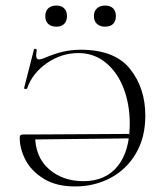

<svg xmlns="http://www.w3.org/2000/svg" viewBox="-20 -659 580 691"><path d="M51 -163Q51 -170 54 -172.5Q57 -175 63 -175H106Q106 -94 156 -50.5Q206 -7 280 -7Q360 -7 403.5 -61Q447 -115 447 -213Q447 -284 424.5 -342Q402 -400 360 -434Q318 -468 262 -468Q201 -468 149 -432Q97 -396 78 -342Q77 -338 71 -339Q65 -340 67 -343L102 -480Q103 -484 108 -483Q113 -482 112 -478Q110 -464 110 -460Q110 -445 121 -445Q126 -445 139 -450Q177 -466 207 -473Q237 -480 270 -480Q393 -480 448 -411Q503 -342 503 -243Q503 -164 469 -106.5Q435 -49 377.5 -18.5Q320 12 250 12Q182 12 137 -16Q92 -44 71.5 -84Q51 -124 51 -163ZM446 -161 95 -157V-175L444 -177ZM143 -601Q143 -619 153.5 -629Q164 -639 183 -639Q201 -639 211 -629Q221 -619 221 -601Q221 -583 211 -573Q201 -563 183 -563Q164 -563 153.5 -573Q143 -583 143 -601ZM318 -601Q318 -619 329 -629Q340 -639 358 -639Q377 -639 387 -629Q397 -619 397 -601Q397 -583 387 -573Q377 -563 358 -563Q340 -563 329 -573Q318 -583 318 -601Z"/></svg>

Font: Cormorant Unicase Light
Style: Regular
Weight: 300
Designer: Christian Thalmann (Catharsis Fonts)
Foundry: Catharsis Fonts
Version: Version 4.000